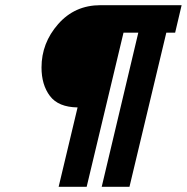

<svg xmlns="http://www.w3.org/2000/svg" viewBox="-20 -720 720 740"><path d="M140 -460Q140 -554 204 -627Q268 -700 367 -700H680L655 -594H621L479 0H372L513 -594H456L314 0H206L279 -306Q205 -307 172.5 -350Q140 -393 140 -460Z"/></svg>

Font: Titillium Web
Style: Bold Italic
Weight: 700
Italic angle: -13°
Version: Version 1.002;PS 57.000;hotconv 1.0.70;makeotf.lib2.5.55311